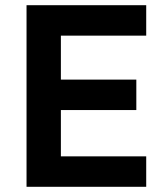

<svg xmlns="http://www.w3.org/2000/svg" viewBox="-20 -718 640 738"><path d="M542 0V-117H214V-295H504V-412H214V-581H542V-698H82V0Z"/></svg>

Font: IBM Plex Devanagari Medium
Style: Regular
Weight: 600
Designer: Mike Abbink, Paul van der Laan, Pieter van Rosmalen, Erin McLaughlin
Foundry: Bold Monday
Version: Version 1.0